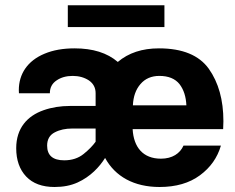

<svg xmlns="http://www.w3.org/2000/svg" viewBox="-20 -727 921 752"><path d="M245.6 -706.5V-621.1H624V-706.5ZM43.5 -146.5C43.5 -100.1 56.6 -63 82.5 -35.6C108.4 -8.3 145.5 5.4 193.8 5.4C228 5.4 257.8 -0.5 283.7 -12.2C334.5 -35.2 369.6 -73.2 391.6 -108.4C431.2 -35.6 504.9 5.4 605 5.4C668.9 5.4 721.7 -9.8 763.2 -40.5C804.2 -70.8 831.5 -109.4 845.2 -156.7H698.7C685.1 -126 654.8 -105.5 610.4 -105.5C540 -105.5 503.4 -150.4 499.5 -221.2H854C854.5 -231.4 855 -242.2 855 -252.4C855 -335.4 835.9 -403.8 797.9 -457.5C759.8 -510.7 694.8 -537.6 602.5 -537.6C537.1 -537.6 483.4 -520 441.4 -484.4C399.9 -520 343.8 -537.6 272 -537.6C227.1 -537.6 188 -530.8 154.3 -516.6C87.4 -488.8 53.7 -437 53.7 -374C53.7 -370.1 53.7 -366.2 54.2 -361.8H175.3C175.3 -383.8 184.1 -400.4 201.7 -412.1C218.8 -423.8 239.7 -429.7 264.6 -429.7C289.1 -429.7 310.1 -423.8 328.1 -412.1C345.7 -399.9 354.5 -383.3 354.5 -361.8V-312H253.9C217.3 -312 182.6 -306.6 150.9 -295.4C86.4 -272.9 43.5 -224.6 43.5 -146.5ZM500.5 -314.5C502 -348.6 511.7 -376.5 530.3 -397.9C548.3 -418.9 573.2 -429.7 604 -429.7C639.6 -429.7 666 -418.9 683.1 -397.5C699.7 -376 708.5 -348.1 710 -314.5ZM231.4 -99.1C187 -99.1 164.6 -118.2 164.6 -156.7C164.6 -180.7 174.3 -198.2 194.3 -208.5C213.9 -218.8 236.8 -223.6 262.7 -223.6H354.5V-171.9C343.3 -156.2 327.6 -140.1 307.6 -124C287.1 -107.4 261.7 -99.1 231.4 -99.1Z"/></svg>

Font: Estedad Bold
Style: Regular
Weight: 700
Designer: Amin Abedi
Version: Version 7.3